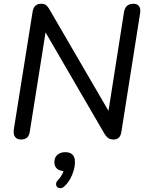

<svg xmlns="http://www.w3.org/2000/svg" viewBox="-20 -732 781 1017"><path d="M91 7Q70 7 60 -6.5Q50 -20 53 -45L153 -672Q157 -693 168.5 -702.5Q180 -712 197 -712Q215 -712 224 -705Q233 -698 242 -682L572 -115H550L637 -669Q641 -691 653.5 -701.5Q666 -712 687 -712Q708 -712 717 -698.5Q726 -685 722 -661L623 -34Q620 -13 609.5 -3Q599 7 582 7Q564 7 553.5 -0.5Q543 -8 533 -24L204 -590H226L138 -36Q135 -14 123.5 -3.5Q112 7 91 7ZM322 254Q312 264 301 264.5Q290 265 283.5 259Q277 253 277 242.5Q277 232 288 221Q302 206 309.5 190.5Q317 175 319 158L322 174Q296 174 282 161.5Q268 149 268 128Q268 102 284 88Q300 74 326 74Q351 74 364 87Q377 100 377 125Q377 148 370 172Q363 196 351 217Q339 238 322 254Z"/></svg>

Font: Nunito Medium
Style: Italic
Weight: 500
Designer: Vernon Adams
Foundry: Vernon Adams
Version: Version 3.601